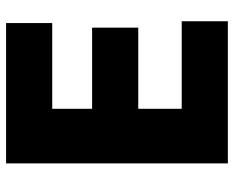

<svg xmlns="http://www.w3.org/2000/svg" viewBox="-89 -681 770 632"><g transform="rotate(-90 296.0 -365.0)"><path d="M542 0H74.2V-730H536.1V-578.1H253.9V-446.8H521V-294.9H253.9V-151.9H542Z"/></g></svg>

Font: Sora ExtraBold
Style: Regular
Weight: 800
Designer: Jonathan Barnbrook, Julián Moncada
Foundry: Barnbrook Fonts
Version: Version 2.000